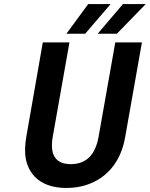

<svg xmlns="http://www.w3.org/2000/svg" viewBox="-20 -921 742 951"><path d="M331 -108C255 -108 226 -154 241 -242L324 -711H192L110 -242C103 -201 102 -164 108 -133C127 -43 195 10 310 10C345 10 379 5 411 -6C504 -37 578 -114 600 -242L683 -711H551L468 -242C452 -154 407 -108 331 -108ZM589 -901 464 -754H559L702 -901ZM417 -901 309 -754H402L528 -901Z"/></svg>

Font: Asimov
Style: NarIt
Weight: 500
Designer: Google
Version: Version 2.000980; 2014